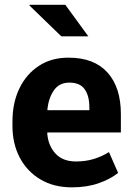

<svg xmlns="http://www.w3.org/2000/svg" viewBox="-20 -782 566 812"><path d="M283.7 10.3Q207.5 10.3 151.1 -23.2Q94.7 -56.6 63.7 -115.2Q32.7 -173.8 32.7 -249V-268.6Q32.7 -347.2 62 -408Q91.3 -468.8 144.8 -503.7Q198.2 -538.6 271 -538.1Q377.9 -538.1 434.6 -475.3Q491.2 -412.6 491.2 -299.3V-221.7H180.7L179.7 -218.8Q183.6 -166.5 214.4 -132.8Q245.1 -99.1 301.8 -99.1Q340.8 -99.1 374.8 -109.1Q408.7 -119.1 440.9 -138.7L479.5 -50.8Q446.8 -24.4 397.2 -7.1Q347.7 10.3 283.7 10.3ZM181.6 -315.9H357.9V-328.6Q357.9 -376.5 338.1 -404.5Q318.4 -432.6 273.4 -432.6Q230.5 -432.6 208 -400.1Q185.5 -367.7 180.2 -318.4ZM353.5 -628.4H239.3L104.5 -758.8L105.5 -761.7H256.3Z"/></svg>

Font: Roboto Slab
Style: Bold
Weight: 700
Designer: Google
Version: Version 2.000; ttfautohint (v1.8.1.43-b0c9)